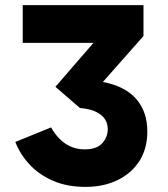

<svg xmlns="http://www.w3.org/2000/svg" viewBox="-20 -720 657 752"><path d="M315 12Q242.5 12 187.5 -12Q132.5 -36 95.5 -76Q58.5 -116 40 -164L180 -221Q229 -135 312 -135Q358.5 -135 380.2 -158.8Q402 -182.5 402 -214Q402 -249.5 374.2 -271Q346.5 -292.5 293 -297L197 -380L346 -552H69V-700H542V-579L383 -399Q469.5 -382.5 513.2 -332.8Q557 -283 557 -205Q557 -137.5 525.8 -89Q494.5 -40.5 439.8 -14.2Q385 12 315 12Z"/></svg>

Font: Overpass Black
Style: Regular
Weight: 900
Designer: Delve Withrington, Dave Bailey, Thomas Jockin
Foundry: Delve Fonts LLC
Version: Version 4.000; ttfautohint (v1.8.3)